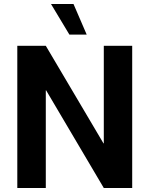

<svg xmlns="http://www.w3.org/2000/svg" viewBox="-20 -940 748 960"><path d="M641 0H499L210.5 -488.5L209 -488V0H66.5V-711H209L497.5 -223L499 -223.5V-711H641ZM413.5 -767H327L235 -920H347.5Z"/></svg>

Font: Roberto Sans
Style: Bold
Weight: 700
Designer: Google (font) & Cristiano Sobral (main changes)
Version: Version 1.000;October 12, 2021;FontCreator 14.0.0.2814 64-bi